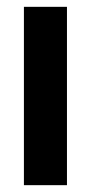

<svg xmlns="http://www.w3.org/2000/svg" viewBox="-20 -542 266 562"><path d="M50 0V-522H176V0Z"/></svg>

Font: Bricolage Grotesque 72pt SemiBold
Style: Regular
Weight: 600
Version: Version 1.001;gftools[0.9.33.dev8+g029e19f]